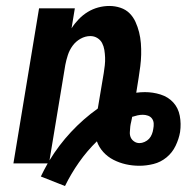

<svg xmlns="http://www.w3.org/2000/svg" viewBox="-20 -548 640 644"><path d="M198 76 117 44Q122 33 128 22Q134 11 140 0H25L111 -520H231L220 -453Q230 -469 244 -483.5Q258 -498 274.5 -508Q291 -518 309.5 -523Q328 -528 347 -528Q366 -528 384 -522Q402 -516 414.5 -503.5Q427 -491 434.5 -474.5Q442 -458 446.5 -440Q451 -422 452.5 -403Q454 -384 453.5 -364.5Q453 -345 450.5 -325.5Q448 -306 445 -287L437 -237Q444 -238 451.5 -238.5Q459 -239 466 -239Q493 -239 518.5 -231Q544 -223 561 -204.5Q578 -186 583 -159.5Q588 -133 584 -105Q580 -82 569 -59Q558 -36 538.5 -20Q519 -4 495 2Q471 8 448 8Q424 8 402 3Q380 -2 360.5 -12Q341 -22 326.5 -38Q312 -54 305 -74Q272 -42 245 -3.5Q218 35 198 76ZM146 -10Q177 -61 218 -105Q259 -149 308 -184L328 -303Q330 -316 331.5 -329Q333 -342 332.5 -355Q332 -368 330 -380.5Q328 -393 322.5 -403.5Q317 -414 306.5 -420.5Q296 -427 283 -427Q266 -427 250 -418Q234 -409 223.5 -394.5Q213 -380 207.5 -363Q202 -346 199 -330ZM448 -68Q456 -68 465 -72Q474 -76 480 -82.5Q486 -89 489.5 -98Q493 -107 494 -115Q496 -125 495.5 -134Q495 -143 490 -150Q485 -157 476.5 -160Q468 -163 459 -163Q450 -163 441 -161Q432 -159 423 -156V-154Q422 -147 420 -139.5Q418 -132 417 -124Q416 -114 415.5 -104.5Q415 -95 418.5 -87Q422 -79 430 -73.5Q438 -68 448 -68Z"/></svg>

Font: Iosevka SS04 Extended
Style: Bold Italic
Weight: 700
Width: 7
Italic angle: -9°
Monospace: yes
Designer: Belleve Invis
Foundry: Belleve Invis
Version: Version 19.0.0; ttfautohint (v1.8.4)